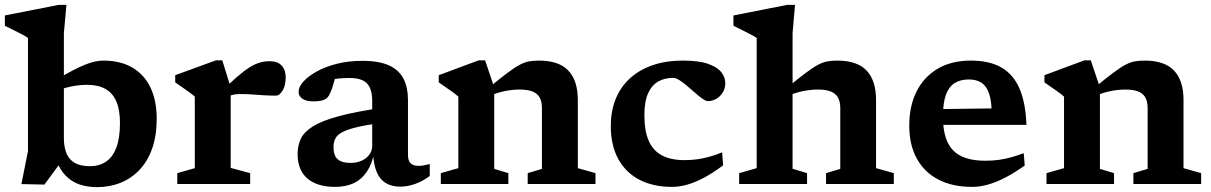

<svg xmlns="http://www.w3.org/2000/svg" viewBox="-32 -756 4977 789"><path d="M197 -102H227.5L150.5 2.5L56 0.5L83 -135.5V-600Q76.5 -605 61.5 -613Q46.5 -621 27 -630.8Q7.5 -640.5 -12 -650V-692.5L209 -736H241L230.5 -619.5V-189.5Q230.5 -149.5 242.2 -123.5Q254 -97.5 278 -85.2Q302 -73 337.5 -73Q376 -73 403.8 -91.8Q431.5 -110.5 446.2 -149.8Q461 -189 461 -251Q461 -304.5 446 -339.2Q431 -374 400.8 -390.8Q370.5 -407.5 325.5 -407.5Q304 -407.5 281.2 -404.2Q258.5 -401 236.2 -394.8Q214 -388.5 193.5 -379L189 -422.5Q231.5 -448 263 -464.5Q294.5 -481 317.5 -490.2Q340.5 -499.5 358.5 -503.2Q376.5 -507 392.5 -507Q463.5 -507 512.8 -477.8Q562 -448.5 587 -395Q612 -341.5 612 -268Q612 -199.5 593.8 -147Q575.5 -94.5 542.2 -59Q509 -23.5 464.2 -5.2Q419.5 13 366.5 13Q327.5 13 295.2 2.2Q263 -8.5 238.2 -33.8Q213.5 -59 197 -102Z M1076.5 -504.5Q1109 -504.5 1125.5 -486.5Q1142 -468.5 1142 -438.5Q1142 -404 1129.2 -383.5Q1116.5 -363 1102 -363Q1075.5 -363 1051.8 -364.5Q1028 -366 1004.8 -367.8Q981.5 -369.5 956 -369.5Q942.5 -369.5 931.5 -367.8Q920.5 -366 909.5 -361.5Q898.5 -357 885.5 -348.5L871 -373Q912.5 -414.5 942.2 -440.2Q972 -466 994.8 -480Q1017.5 -494 1036.8 -499.2Q1056 -504.5 1076.5 -504.5ZM916 -396.5V-66L996 -44.5V0H696.5V-44.5L768.5 -65V-359Q762 -365 749.8 -374Q737.5 -383 721.8 -394Q706 -405 688 -417.5V-447L855 -508H881.5Z M1538 -313 1529 -250Q1466.5 -241.5 1429 -232Q1391.5 -222.5 1371.8 -211.2Q1352 -200 1345.2 -185.2Q1338.5 -170.5 1338.5 -151.5Q1338.5 -117.5 1355.2 -102Q1372 -86.5 1408.5 -86.5Q1434.5 -86.5 1454.5 -95.8Q1474.5 -105 1486 -120.8Q1497.5 -136.5 1497.5 -156.5V-342.5Q1497.5 -390 1476.5 -412.8Q1455.5 -435.5 1404 -435.5Q1377.5 -435.5 1357.2 -433.2Q1337 -431 1320.5 -426.5L1351 -464Q1347 -442.5 1342.5 -426Q1338 -409.5 1333.5 -395.8Q1329 -382 1323 -370Q1315 -351.5 1298.8 -345.5Q1282.5 -339.5 1256.5 -339.5Q1225.5 -339.5 1210.2 -350.5Q1195 -361.5 1195 -379Q1195 -398.5 1214.2 -420.2Q1233.5 -442 1268.8 -461.8Q1304 -481.5 1351.8 -493.8Q1399.5 -506 1456.5 -506Q1526.5 -506 1567.5 -486.8Q1608.5 -467.5 1626.5 -431.8Q1644.5 -396 1644.5 -346.5V-120Q1644.5 -103.5 1649.5 -93.5Q1654.5 -83.5 1664.2 -79Q1674 -74.5 1689 -74.5Q1699 -74.5 1710.2 -76.5Q1721.5 -78.5 1734 -82V-33Q1707.5 -12.5 1675.8 -0.8Q1644 11 1613 11Q1577.5 11 1553.2 -3.8Q1529 -18.5 1516.2 -48.8Q1503.5 -79 1501 -126.5L1506 -129.5Q1496.5 -81.5 1475.2 -50Q1454 -18.5 1421.5 -3.2Q1389 12 1345 12Q1272 12 1231.5 -22.2Q1191 -56.5 1191 -123Q1191 -158.5 1204.5 -186.5Q1218 -214.5 1254.8 -237.2Q1291.5 -260 1360 -278.5Q1428.5 -297 1538 -313Z M1999 -396.5V-62L2057 -44.5V0H1779.5V-44.5L1851.5 -65V-359Q1843 -367 1823 -381.2Q1803 -395.5 1771 -417.5V-447L1935 -508H1961.5ZM2136.5 -44.5 2195 -62V-311.5Q2195 -338 2186 -354.8Q2177 -371.5 2156.8 -379.8Q2136.5 -388 2103.5 -388Q2074 -388 2043.2 -381.8Q2012.5 -375.5 1988 -365L1976.5 -395.5Q2023 -434 2052.8 -456.2Q2082.5 -478.5 2103.2 -489.5Q2124 -500.5 2142 -503.8Q2160 -507 2183 -507Q2264.5 -507 2303.5 -466Q2342.5 -425 2342.5 -345V-65L2415 -44.5V0H2136.5Z M2775.5 -507Q2840.5 -507 2878.2 -493.5Q2916 -480 2932.2 -459.2Q2948.5 -438.5 2948.5 -414.5Q2948.5 -393 2938.2 -376.2Q2928 -359.5 2911.8 -350Q2895.5 -340.5 2877 -340.5Q2868.5 -340.5 2854.8 -350.2Q2841 -360 2824.8 -374.2Q2808.5 -388.5 2791.8 -402.8Q2775 -417 2760.2 -426.5Q2745.5 -436 2734.5 -436Q2698.5 -436 2672 -420.5Q2645.5 -405 2630.8 -371.5Q2616 -338 2616 -283Q2616 -218 2634 -177.2Q2652 -136.5 2688.5 -117.2Q2725 -98 2781 -98Q2821.5 -98 2859 -106Q2896.5 -114 2935.5 -130L2939.5 -76.5Q2898 -45.5 2861.5 -26Q2825 -6.5 2792.2 2.8Q2759.5 12 2729.5 12Q2652 12 2595.5 -17.5Q2539 -47 2508.5 -103Q2478 -159 2478 -238.5Q2478 -298.5 2497.5 -347.8Q2517 -397 2555 -432.5Q2593 -468 2648.2 -487.5Q2703.5 -507 2775.5 -507Z M3362.5 -44.5 3421 -62V-311.5Q3421 -338 3411.8 -354.8Q3402.5 -371.5 3382.5 -379.8Q3362.5 -388 3329.5 -388Q3299.5 -388 3269 -381.8Q3238.5 -375.5 3214 -365L3202.5 -395.5Q3249 -434 3278.8 -456.2Q3308.5 -478.5 3329.2 -489.5Q3350 -500.5 3368 -503.8Q3386 -507 3408.5 -507Q3490.5 -507 3529.2 -466Q3568 -425 3568 -345V-65L3641 -44.5V0H3362.5ZM3284.5 0H3005.5V-44.5L3077.5 -65V-600Q3071 -605 3055.8 -613Q3040.5 -621 3021 -630.8Q3001.5 -640.5 2982 -650V-692.5L3203 -736H3235L3225 -619.5V-62.5L3284.5 -44.5Z M3957.5 -507Q4035 -507 4084.2 -478Q4133.5 -449 4158.2 -390.5Q4183 -332 4186 -243H3811L3810 -307.5L4083 -311L4043.5 -287.5Q4043 -341.5 4032.2 -372.2Q4021.5 -403 4000.8 -416.2Q3980 -429.5 3949.5 -429.5Q3915 -429.5 3891.2 -414.8Q3867.5 -400 3855.2 -366.8Q3843 -333.5 3843 -277.5Q3843 -212.5 3861.5 -172.5Q3880 -132.5 3918.8 -114Q3957.5 -95.5 4017.5 -95.5Q4048.5 -95.5 4075.5 -99.5Q4102.5 -103.5 4127 -110.8Q4151.5 -118 4175 -126.5L4179 -76Q4139.5 -47.5 4102 -27.8Q4064.5 -8 4029.8 2Q3995 12 3962.5 12Q3882.5 12 3824.8 -17.8Q3767 -47.5 3735.8 -103.8Q3704.5 -160 3704.5 -240Q3704.5 -320 3734.5 -380Q3764.5 -440 3821.2 -473.5Q3878 -507 3957.5 -507Z M4488 -396.5V-62L4546 -44.5V0H4268.5V-44.5L4340.5 -65V-359Q4332 -367 4312 -381.2Q4292 -395.5 4260 -417.5V-447L4424 -508H4450.5ZM4625.5 -44.5 4684 -62V-311.5Q4684 -338 4675 -354.8Q4666 -371.5 4645.8 -379.8Q4625.5 -388 4592.5 -388Q4563 -388 4532.2 -381.8Q4501.5 -375.5 4477 -365L4465.5 -395.5Q4512 -434 4541.8 -456.2Q4571.5 -478.5 4592.2 -489.5Q4613 -500.5 4631 -503.8Q4649 -507 4672 -507Q4753.5 -507 4792.5 -466Q4831.5 -425 4831.5 -345V-65L4904 -44.5V0H4625.5Z"/></svg>

Font: Newsreader 9pt SemiBold
Style: Regular
Weight: 600
Designer: Hugues Gentile
Foundry: Production Type
Version: Version 1.003